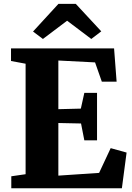

<svg xmlns="http://www.w3.org/2000/svg" viewBox="-20 -1000 703 1020"><path d="M116 -74.5V-661.5L38.5 -676V-743H586L599.5 -566H521L485 -668.5L290 -678.5V-420L409.5 -423L428 -506.5H495.5V-254.5H428L410.5 -344L290 -346.5V-67L506.5 -81.5L568 -213L652.5 -189.5L627.5 0H40V-63.5ZM208 -793 155.5 -832.5 290.5 -979.5H382.5L518 -833.5L465 -793L336.5 -890Z"/></svg>

Font: Merriweather 24pt Black
Style: Regular
Weight: 900
Designer: Eben Sorkin
Foundry: Eben Sorkin
Version: Version 2.100